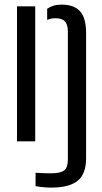

<svg xmlns="http://www.w3.org/2000/svg" viewBox="-20 -628 455 853"><path d="M55.5 0V-600H136.5V0ZM138 199V139.5Q150 140.5 169 141.2Q188 142 205.5 142Q249 142 265.2 129Q281.5 116 281.5 82V-487Q281.5 -519 268.5 -533Q255.5 -547 225 -547Q206.5 -547 189.5 -539.5V-589Q202.5 -598 218.2 -602.8Q234 -607.5 254 -607.5Q309.5 -607.5 336 -577.5Q362.5 -547.5 362.5 -481V75Q362.5 144.5 325.2 175Q288 205.5 207 205.5Q193.5 205.5 173.8 203.8Q154 202 138 199Z"/></svg>

Font: Big Shoulders Stencil Text Thin
Style: Regular
Weight: 400
Version: Version 2.001